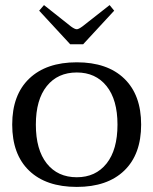

<svg xmlns="http://www.w3.org/2000/svg" viewBox="-20 -725 603 755"><path d="M134 -683 153 -705 259 -621Q274 -610 282 -610Q289 -610 304 -621L411 -705L429 -683L307 -551H256ZM28 -235Q28 -352 95 -416Q162 -480 282 -480Q402 -480 468.5 -416Q535 -352 535 -235Q535 -118 468.5 -54Q402 10 282 10Q161 10 94.5 -54Q28 -118 28 -235ZM442 -235Q442 -333 399 -386.5Q356 -440 282 -440Q207 -440 164 -386.5Q121 -333 121 -235Q121 -136 164 -82Q207 -28 282 -28Q356 -28 399 -82Q442 -136 442 -235Z"/></svg>

Font: TavirajRegular
Style: Regular
Weight: 400
Designer: Katatrad Team
Foundry: CadsonDemak
Version: Version 1.001